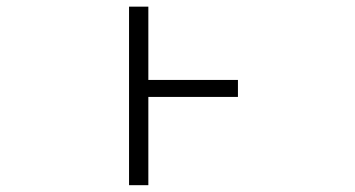

<svg xmlns="http://www.w3.org/2000/svg" viewBox="-20 -542 1040 563"><path d="M677.7 -307.6V-257.8H415V1H358.4V-522.5H415V-307.6Z"/></svg>

Font: GenEi Gothic M Light
Style: Regular
Weight: 300
Designer: o_tamon (Modified); [Source Han Sans]
Ryoko NISHIZUKA  (kana & ideographs); Paul D. Hunt (Latin, Greek & Cyrillic); Wenl
Version: Version 1.1a;Original Version 1.004